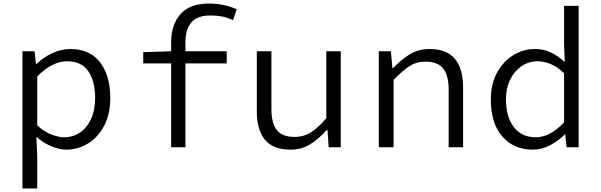

<svg xmlns="http://www.w3.org/2000/svg" viewBox="-20 -827 3375 1078"><path d="M106 231V-539.1H173.8L182.1 -467.8H185.1Q222.7 -504.9 273.2 -528.3Q323.7 -551.8 374 -551.8Q484.4 -551.8 541.7 -477.1Q599.1 -402.3 599.1 -277.8Q599.1 -186 564.7 -120.8Q530.3 -55.7 473.9 -21.2Q417.5 13.2 352.1 13.2Q314.5 13.2 269 -5.4Q223.6 -23.9 187 -57.1H184.1L189 44.9V231ZM338.9 -56.2Q389.6 -56.2 429.2 -83Q468.8 -109.9 491.5 -159.4Q514.2 -209 514.2 -276.9Q514.2 -368.7 476.8 -425.8Q439.5 -482.9 354 -482.9Q316.4 -482.9 274.2 -462.2Q231.9 -441.4 189 -397.9V-123Q228.5 -86.4 269.8 -71.3Q311 -56.2 338.9 -56.2Z M1309.1 -774.9 1288.1 -713.9Q1254.9 -729 1226.1 -734.6Q1197.3 -740.2 1162.1 -740.2Q1086.4 -740.2 1053.7 -700.2Q1021 -660.2 1021 -591.8V-539.1H1252.9V-471.2H1021V0H940.9V-471.2H784.2V-534.2L940.9 -539.1V-588.9Q940.9 -688 993.2 -747.6Q1045.4 -807.1 1153.8 -807.1Q1192.9 -807.1 1231 -799.8Q1269 -792.5 1309.1 -774.9Z M1610.8 13.2Q1514.2 13.2 1468 -41.7Q1421.9 -96.7 1421.9 -204.1V-539.1H1503.9V-214.8Q1503.9 -135.7 1534.2 -96.9Q1564.5 -58.1 1634.8 -58.1Q1683.6 -58.1 1724.1 -82.8Q1764.6 -107.4 1812 -163.1V-539.1H1893.1V0H1825.2L1818.8 -97.2H1814Q1772 -48.3 1722.7 -17.6Q1673.3 13.2 1610.8 13.2Z M2106.9 0V-539.1H2174.8L2183.1 -444.8H2187Q2230.5 -490.7 2279.3 -521.2Q2328.1 -551.8 2392.1 -551.8Q2487.8 -551.8 2533.9 -496.8Q2580.1 -441.9 2580.1 -334V0H2499V-324.2Q2499 -404.3 2468.3 -442.6Q2437.5 -481 2368.2 -481Q2318.4 -481 2278.6 -455.1Q2238.8 -429.2 2189.9 -378.9V0Z M2971.2 13.2Q2865.2 13.2 2800.5 -60.3Q2735.8 -133.8 2735.8 -269Q2735.8 -356 2770.8 -419.4Q2805.7 -482.9 2862.1 -517.3Q2918.5 -551.8 2982.9 -551.8Q3031.7 -551.8 3071.5 -533.2Q3111.3 -514.6 3147.9 -481H3150.9L3147 -583V-793.9H3229V0H3161.1L3153.8 -71.8H3150.9Q3116.7 -37.6 3069.8 -12.2Q3022.9 13.2 2971.2 13.2ZM2987.8 -56.2Q3068.8 -56.2 3147 -140.1V-416Q3107.9 -452.6 3071.3 -467.8Q3034.7 -482.9 2998 -482.9Q2948.7 -482.9 2908.7 -455.8Q2868.7 -428.7 2844.7 -380.6Q2820.8 -332.5 2820.8 -270Q2820.8 -170.4 2865 -113.3Q2909.2 -56.2 2987.8 -56.2Z"/></svg>

Font: Shanggu Mono N
Style: Regular
Weight: 350
Designer: GuiWonder
Version: Version 1.021